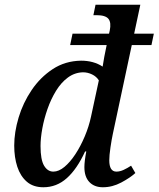

<svg xmlns="http://www.w3.org/2000/svg" viewBox="-20 -780 669 810"><path d="M163 10Q120 10 93 -13.5Q66 -37 53 -76.5Q40 -116 40 -166Q40 -222 58.5 -284Q77 -346 113.5 -400Q150 -454 202.5 -488.5Q255 -523 322 -524Q375 -524 413 -499Q415 -514 420 -540.5Q425 -567 430 -590H276L286 -638H440L443 -651Q450 -685 437.5 -700.5Q425 -716 387 -716H374L383 -760H572L546 -638H629L619 -590H536L456 -215Q451 -192 446 -158Q441 -124 441 -104Q441 -56 471 -56Q486 -56 502 -63.5Q518 -71 533 -81L551 -50Q529 -30 491.5 -10Q454 10 414 10Q378 10 357 -12Q336 -34 336 -75Q336 -99 344 -141H339Q305 -67 262 -28.5Q219 10 163 10ZM205 -56Q228 -56 252 -76Q276 -96 298 -129.5Q320 -163 337.5 -204.5Q355 -246 364 -288L397 -441Q387 -457 368.5 -466Q350 -475 330 -475Q295 -474 266.5 -453Q238 -432 216.5 -397Q195 -362 180.5 -320.5Q166 -279 158.5 -238Q151 -197 151 -164Q151 -106 166 -81Q181 -56 205 -56Z"/></svg>

Font: Noto Serif SemiCondensed Medium
Style: Italic
Weight: 500
Width: 4
Italic angle: -12°
Designer: Monotype Design Team
Foundry: Monotype Imaging Inc.
Version: Version 2.013